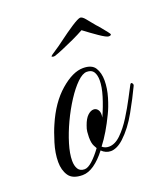

<svg xmlns="http://www.w3.org/2000/svg" viewBox="-95 -524 512 596"><g transform="rotate(-20 161.0 -226.0)"><path d="M78 5Q45 5 32.5 -13.5Q20 -32 20 -59Q20 -88 30 -120.5Q40 -153 49 -173Q76 -236 117 -271.5Q158 -307 192 -307Q221 -307 231.5 -290Q242 -273 242 -248Q242 -222 233.5 -193.5Q225 -165 215 -145Q203 -120 190 -98Q177 -76 163 -58Q172 -50 185 -50Q205 -50 224.5 -69Q244 -88 261.5 -116Q279 -144 292.5 -170Q306 -196 313 -209Q315 -212 317 -212Q319 -212 321 -208.5Q323 -205 321 -201Q305 -167 281.5 -125Q258 -83 229 -56Q217 -45 206 -40Q195 -35 186 -35Q169 -35 156 -48Q137 -23 117 -9Q97 5 78 5ZM90 -10Q101 -10 116 -23.5Q131 -37 147 -59Q147 -59 141.5 -69Q136 -79 136 -99Q136 -107 137 -116.5Q138 -126 142 -136Q149 -156 159 -165.5Q169 -175 179 -175Q188 -175 193.5 -166.5Q199 -158 196 -142Q210 -173 219 -202.5Q228 -232 228 -254Q228 -271 221.5 -281.5Q215 -292 199 -292Q185 -292 167 -274.5Q149 -257 130.5 -228.5Q112 -200 96.5 -167Q81 -134 71.5 -102.5Q62 -71 62 -48Q62 -31 68.5 -20.5Q75 -10 90 -10ZM123 -372Q118 -371 115 -372.5Q112 -374 113 -375Q114 -377 129.5 -387Q145 -397 158 -407Q186 -428 207.5 -442Q229 -456 237 -457Q244 -457 253 -446Q262 -435 275 -419Q281 -413 289 -403Q297 -393 303.5 -385Q310 -377 309 -375Q308 -372 301 -372Q294 -372 271.5 -387.5Q249 -403 228 -419Q212 -410 191.5 -400.5Q171 -391 152 -383Q133 -375 123 -372Z"/></g></svg>

Font: Mea Culpa
Style: Regular
Weight: 400
Designer: Robert E. Leuschke
Foundry: Robert E. Leuschke
Version: Version 1.010; ttfautohint (v1.8.3)